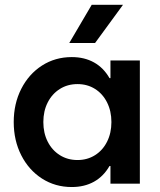

<svg xmlns="http://www.w3.org/2000/svg" viewBox="-20 -751 653 785"><path d="M435.5 -252Q435.5 -296.9 417.7 -332.3Q399.9 -367.7 368.4 -387.5Q336.9 -407.2 296.9 -407.2Q256.3 -407.2 224.6 -387.2Q192.9 -367.2 175 -332Q157.2 -296.9 157.2 -252Q157.2 -207 175 -171.9Q192.9 -136.7 224.6 -116.7Q256.3 -96.7 296.9 -96.7Q336.9 -96.7 368.4 -116.5Q399.9 -136.2 417.7 -171.6Q435.5 -207 435.5 -252ZM431.6 0V-72.3H427.7Q403.3 -29.8 364.3 -8.1Q325.2 13.7 273.4 13.7Q205.6 13.7 151.6 -21Q97.7 -55.7 66.9 -116.2Q36.1 -176.8 36.1 -252Q36.1 -327.1 66.9 -387.7Q97.7 -448.2 151.6 -482.9Q205.6 -517.6 273.4 -517.6Q325.2 -517.6 364.3 -495.8Q403.3 -474.1 427.7 -431.6H431.6V-503.9H551.8V0ZM263.2 -575.2 355 -731.4H482.9L368.7 -575.2Z"/></svg>

Font: Wanted Sans SemiBold
Style: Regular
Weight: 600
Designer: Original Design by Kil Hyung-jin and Kang Hanbin, Wanted Lab, Inc; Hangeul from Source Han Sans by Jang Soo-young and Ka
Foundry: Wanted Lab, Inc.
Version: Version 1.003